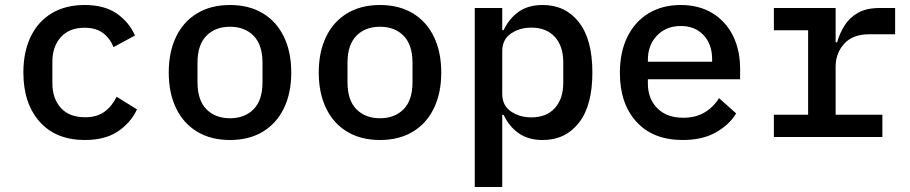

<svg xmlns="http://www.w3.org/2000/svg" viewBox="-20 -548 3640 768"><path d="M319.5 12Q203.5 12 138.5 -61.2Q73.5 -134.5 73.5 -258Q73.5 -340.5 102.8 -401.2Q132 -462 187 -495Q242 -528 318.5 -528Q397.5 -528 446.8 -494Q496 -460 520 -406L434 -359.5Q420 -395 391.8 -416Q363.5 -437 318.5 -437Q257 -437 223.2 -399.2Q189.5 -361.5 189.5 -301V-215Q189.5 -154.5 223 -116.8Q256.5 -79 320.5 -79Q368 -79 398.2 -101.2Q428.5 -123.5 446.5 -161L528 -110.5Q503 -57 451.8 -22.5Q400.5 12 319.5 12Z M900 12Q824 12 769 -21Q714 -54 684.5 -114.8Q655 -175.5 655 -258Q655 -340.5 684.5 -401.2Q714 -462 769 -495Q824 -528 900 -528Q976 -528 1031 -495Q1086 -462 1115.5 -401.2Q1145 -340.5 1145 -258Q1145 -175.5 1115.5 -114.8Q1086 -54 1031 -21Q976 12 900 12ZM900 -75Q959 -75 994.5 -111.2Q1030 -147.5 1030 -219V-297Q1030 -368.5 994.5 -404.8Q959 -441 900 -441Q841 -441 805.5 -404.8Q770 -368.5 770 -297V-219Q770 -147.5 805.5 -111.2Q841 -75 900 -75Z M1500 12Q1424 12 1369 -21Q1314 -54 1284.5 -114.8Q1255 -175.5 1255 -258Q1255 -340.5 1284.5 -401.2Q1314 -462 1369 -495Q1424 -528 1500 -528Q1576 -528 1631 -495Q1686 -462 1715.5 -401.2Q1745 -340.5 1745 -258Q1745 -175.5 1715.5 -114.8Q1686 -54 1631 -21Q1576 12 1500 12ZM1500 -75Q1559 -75 1594.5 -111.2Q1630 -147.5 1630 -219V-297Q1630 -368.5 1594.5 -404.8Q1559 -441 1500 -441Q1441 -441 1405.5 -404.8Q1370 -368.5 1370 -297V-219Q1370 -147.5 1405.5 -111.2Q1441 -75 1500 -75Z M1879 200V-516H1989V-427.5H1994.5Q2017 -474.5 2055 -501.2Q2093 -528 2151 -528Q2241.5 -528 2295.5 -459.2Q2349.5 -390.5 2349.5 -258Q2349.5 -125.5 2295.5 -56.8Q2241.5 12 2151 12Q2093 12 2055 -14.8Q2017 -41.5 1994.5 -88.5H1989V200ZM2105 -78.5Q2166 -78.5 2199.5 -115.8Q2233 -153 2233 -216V-300Q2233 -363 2199.5 -400.2Q2166 -437.5 2105 -437.5Q2058.5 -437.5 2023.8 -413.8Q1989 -390 1989 -343.5V-172.5Q1989 -126 2023.8 -102.2Q2058.5 -78.5 2105 -78.5Z M2711 12Q2592 12 2525.8 -60.8Q2459.5 -133.5 2459.5 -256.5Q2459.5 -340 2489.8 -401Q2520 -462 2574.8 -495Q2629.5 -528 2702.5 -528Q2775.5 -528 2829 -495.8Q2882.5 -463.5 2911.5 -405.8Q2940.5 -348 2940.5 -271.5V-231H2571.5V-213.5Q2571.5 -153.5 2609 -115.2Q2646.5 -77 2713.5 -77Q2762.5 -77 2798.2 -98.2Q2834 -119.5 2856 -155.5L2924.5 -94.5Q2898 -49.5 2844.2 -18.8Q2790.5 12 2711 12ZM2703 -444Q2645 -444 2608.2 -406Q2571.5 -368 2571.5 -308.5V-301H2828.5V-311Q2828.5 -371 2794.2 -407.5Q2760 -444 2703 -444Z M3075.5 0V-89H3212.5V-427H3075.5V-516H3322.5V-379H3328.5Q3338.5 -414.5 3358.2 -446Q3378 -477.5 3412 -496.8Q3446 -516 3498.5 -516H3560.5V-411H3457.5Q3391 -411 3356.8 -373Q3322.5 -335 3322.5 -281V-89H3509.5V0Z"/></svg>

Font: Lilex Medium
Style: Regular
Weight: 500
Designer: Mike Abbink, Paul van der Laan, Pieter van Rosmalen, Mikhael Khrustik
Foundry: Mikhael Khrustik
Version: Version 1.100